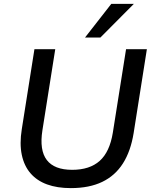

<svg xmlns="http://www.w3.org/2000/svg" viewBox="-20 -958 787 987"><path d="M344 9Q274 9 222 -10Q170 -29 137 -67Q104 -105 92 -162Q80 -219 92 -294L157 -705H264L198 -288Q182 -186 220.5 -135.5Q259 -85 351 -85Q441 -85 492.5 -131Q544 -177 560 -276L628 -705H735L667 -274Q652 -181 612 -118Q572 -55 505.5 -23Q439 9 344 9ZM417 -765 552 -938H668L496 -765Z"/></svg>

Font: Nunito Sans 10pt SemiBold
Style: Italic
Weight: 600
Italic angle: -9°
Designer: Vernon Adams
Foundry: Vernon Adams
Version: Version 3.101;gftools[0.9.27]